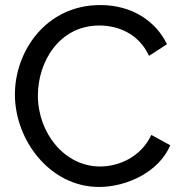

<svg xmlns="http://www.w3.org/2000/svg" viewBox="-20 -734 722 760"><path d="M377 -714C163 -714 39 -532 39 -360C39 -180 177 6 372 6C482 6 609 -53 654 -159L579 -200C538 -112 450 -75 376 -75C235 -75 130 -208 130 -356C130 -490 215 -633 373 -633C445 -633 528 -603 570 -513L641 -559C597 -650 503 -714 377 -714Z"/></svg>

Font: FIGSv2-sans-serif Medium
Style: Regular
Weight: 500
Designer: Matt McInerney, Pablo Impallari, Rodrigo Fuenzalida,Mirko Velimirovic
Foundry: Matt McInerney, Pablo Impallari, Rodrigo Fuenzalida
Version: Version 4.021;hotconv 1.0.109;makeotfexe 2.5.65596